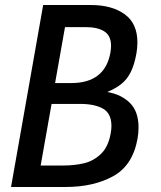

<svg xmlns="http://www.w3.org/2000/svg" viewBox="-20 -745 640 765"><path d="M152 -725H342.5Q426 -725 476.8 -688.2Q527.5 -651.5 527.5 -576Q527.5 -552.5 523.5 -532Q515.5 -487 501 -458Q486.5 -429 464.2 -411Q442 -393 407.5 -378.5Q464 -368.5 498 -334.5Q532 -300.5 532 -237Q532 -214 528 -192.5Q509 -86 431 -43Q353 0 241.5 0H24ZM421 -213.5Q424 -230 424 -243Q424 -293 390.5 -312Q357 -331 299 -331H185.5L142 -85.5H230Q277 -85.5 314.8 -94.5Q352.5 -103.5 382 -131.5Q411.5 -159.5 421 -213.5ZM420 -536Q422.5 -552 422.5 -562Q422.5 -603 395.5 -620Q368.5 -637 320.5 -637H239L199.5 -414H263.5Q398.5 -414 420 -536Z"/></svg>

Font: JuliaMono Medium
Style: Italic
Weight: 500
Italic angle: -9°
Monospace: yes
Designer: cormullion
Foundry: corm
Version: Version 0.054; ttfautohint (v1.8.4)